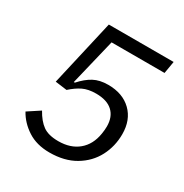

<svg xmlns="http://www.w3.org/2000/svg" viewBox="-165 -828 929 970"><g transform="rotate(30 300.0 -343.0)"><path d="M559 -627H250L185 -358H191Q225 -396 259.5 -414.5Q294 -433 343 -433Q428 -433 478.5 -384Q529 -335 529 -252Q529 -181 497.5 -121Q466 -61 404.5 -24.5Q343 12 256 12Q181 12 128.5 -22Q76 -56 48 -107L118 -153Q144 -106 176 -83Q208 -60 266 -60Q337 -60 382 -97.5Q427 -135 438 -203Q442 -227 442 -247Q442 -303 409 -333.5Q376 -364 312 -364Q267 -364 236 -349Q205 -334 173 -305L105 -314L193 -698H571Z"/></g></svg>

Font: iA Writer Duo S
Style: Italic
Weight: 400
Italic angle: -9.5°
Designer: Mike Abbink, Paul van der Laan, Pieter van Rosmalen, Oliver Reichenstein
Foundry: Bold Monday and Information Architects Inc.
Version: Version 2.000